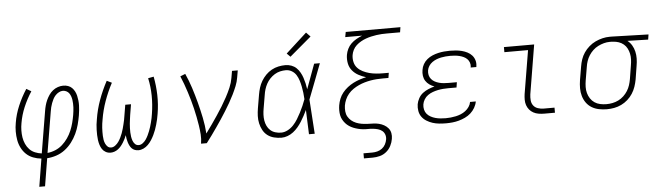

<svg xmlns="http://www.w3.org/2000/svg" viewBox="-55 -985 4916 1430"><g transform="rotate(-5 2403.0 -270.5)"><path d="M187 215 221 7Q189 4 159.5 -7.5Q130 -19 108.5 -39.5Q87 -60 73 -87.5Q59 -115 53.5 -146Q48 -177 48 -209.5Q48 -242 54 -275Q64 -338 90.5 -400.5Q117 -463 154 -520L190 -499Q155 -445 130.5 -387Q106 -329 96 -269Q91 -242 90.5 -215Q90 -188 94 -162.5Q98 -137 108.5 -113.5Q119 -90 136 -72Q153 -54 177 -44Q201 -34 227 -31L279 -343Q282 -363 287.5 -383.5Q293 -404 301.5 -423Q310 -442 322.5 -460.5Q335 -479 352 -492.5Q369 -506 389.5 -513Q410 -520 430 -520Q449 -520 466 -514Q483 -508 495 -496Q507 -484 515 -468.5Q523 -453 527 -435.5Q531 -418 533 -400Q535 -382 534.5 -363.5Q534 -345 532 -326.5Q530 -308 527 -289Q521 -255 512 -221Q503 -187 487.5 -154Q472 -121 449.5 -91.5Q427 -62 397.5 -39.5Q368 -17 333 -5.5Q298 6 264 8L230 215ZM270 -31Q300 -34 329 -46Q358 -58 381.5 -79Q405 -100 423 -126Q441 -152 453 -180.5Q465 -209 472.5 -238Q480 -267 485 -296Q487 -310 489 -324.5Q491 -339 491.5 -353Q492 -367 491.5 -381Q491 -395 489 -408.5Q487 -422 482.5 -435Q478 -448 470.5 -458.5Q463 -469 450.5 -475.5Q438 -482 424 -482Q409 -482 394 -474Q379 -466 368 -454Q357 -442 349.5 -427.5Q342 -413 336.5 -398Q331 -383 327 -367.5Q323 -352 321 -337Z M946 8Q932 8 919 3Q906 -2 897 -11.5Q888 -21 882 -33Q876 -45 872 -58Q868 -71 865.5 -84.5Q863 -98 862 -112Q857 -98 850 -84.5Q843 -71 835 -58Q827 -45 817 -33Q807 -21 794.5 -11.5Q782 -2 767.5 3Q753 8 739 8Q719 8 702.5 -1Q686 -10 676 -25Q666 -40 660.5 -58Q655 -76 652.5 -94.5Q650 -113 649.5 -132Q649 -151 649.5 -170.5Q650 -190 652 -209.5Q654 -229 658 -249Q669 -320 694.5 -390.5Q720 -461 756 -528L793 -510Q759 -446 735 -378.5Q711 -311 700 -243Q697 -228 695 -212.5Q693 -197 692 -181.5Q691 -166 691 -151Q691 -136 691.5 -121Q692 -106 694.5 -91.5Q697 -77 703 -63.5Q709 -50 719.5 -40Q730 -30 746 -30Q746 -30 746 -30Q746 -30 746 -30Q762 -30 777 -41.5Q792 -53 802 -67.5Q812 -82 819.5 -97.5Q827 -113 833 -129Q839 -145 843.5 -161.5Q848 -178 852 -194.5Q856 -211 859.5 -227.5Q863 -244 865 -260L878 -338H921L908 -260Q906 -244 903.5 -227.5Q901 -211 899.5 -194.5Q898 -178 897.5 -162Q897 -146 897.5 -129.5Q898 -113 900.5 -97.5Q903 -82 908 -67.5Q913 -53 924 -41.5Q935 -30 952 -30Q952 -30 952 -30Q952 -30 952 -30Q968 -30 982.5 -41Q997 -52 1006.5 -66Q1016 -80 1023.5 -95.5Q1031 -111 1037 -126.5Q1043 -142 1048 -158Q1053 -174 1057 -190Q1061 -206 1064.5 -222Q1068 -238 1070 -254Q1081 -322 1080 -389.5Q1079 -457 1065 -520L1107 -528Q1120 -461 1122 -390.5Q1124 -320 1112 -249Q1109 -229 1104.5 -209.5Q1100 -190 1094.5 -170.5Q1089 -151 1082 -132Q1075 -113 1066 -94.5Q1057 -76 1045.5 -58Q1034 -40 1019 -25Q1004 -10 985 -1Q966 8 946 8Z M1415 0Q1421 -35 1418.5 -68.5Q1416 -102 1411 -135Q1406 -168 1399.5 -200.5Q1393 -233 1385.5 -265Q1378 -297 1369 -328.5Q1360 -360 1350 -391Q1340 -422 1329 -452.5Q1318 -483 1305 -513L1343 -528Q1367 -475 1385 -419Q1403 -363 1418 -306Q1433 -249 1445 -190.5Q1457 -132 1461 -72Q1484 -103 1506 -134.5Q1528 -166 1549.5 -198Q1571 -230 1591 -262.5Q1611 -295 1629 -328.5Q1647 -362 1662 -397Q1677 -432 1683 -468L1692 -520H1735L1726 -468Q1721 -436 1708.5 -405Q1696 -374 1681 -343.5Q1666 -313 1649 -283.5Q1632 -254 1614 -225Q1596 -196 1577 -167.5Q1558 -139 1538.5 -111Q1519 -83 1499 -55Q1479 -27 1458 0Z M2017 8Q1988 8 1960.5 1Q1933 -6 1912 -22Q1891 -38 1878 -62Q1865 -86 1859 -113Q1853 -140 1854 -168.5Q1855 -197 1860 -226L1877 -326Q1881 -351 1889 -377Q1897 -403 1911 -426.5Q1925 -450 1944.5 -470Q1964 -490 1988.5 -503.5Q2013 -517 2039.5 -522.5Q2066 -528 2091 -528Q2115 -528 2136.5 -520Q2158 -512 2173.5 -497Q2189 -482 2200 -462.5Q2211 -443 2218 -422Q2225 -401 2230 -379Q2235 -357 2238 -335Q2255 -381 2272 -427.5Q2289 -474 2306 -520H2349Q2323 -454 2298.5 -388Q2274 -322 2248 -257Q2253 -193 2256.5 -128.5Q2260 -64 2265 0H2222Q2220 -46 2218.5 -91.5Q2217 -137 2215 -182Q2205 -161 2193.5 -139.5Q2182 -118 2169 -97.5Q2156 -77 2140 -58Q2124 -39 2104.5 -24Q2085 -9 2062 -0.5Q2039 8 2017 8ZM2017 -30Q2042 -30 2066.5 -43Q2091 -56 2109.5 -76Q2128 -96 2142 -119Q2156 -142 2168.5 -166Q2181 -190 2191.5 -214Q2202 -238 2211 -263Q2210 -287 2207 -311Q2204 -335 2199.5 -358Q2195 -381 2188 -403.5Q2181 -426 2169 -445.5Q2157 -465 2136.5 -477.5Q2116 -490 2091 -490Q2070 -490 2048.5 -485Q2027 -480 2007.5 -468Q1988 -456 1972 -439Q1956 -422 1945.5 -402.5Q1935 -383 1928.5 -362Q1922 -341 1919 -319L1902 -219Q1898 -197 1897 -174.5Q1896 -152 1899.5 -130.5Q1903 -109 1912 -90Q1921 -71 1936.5 -57Q1952 -43 1973 -36.5Q1994 -30 2017 -30ZM2135 -587 2109 -613 2266 -756 2297 -724Z M2614 215V177H2680Q2699 177 2718 172Q2737 167 2753 155Q2769 143 2778.5 125Q2788 107 2791 88Q2794 69 2788 52Q2782 35 2768.5 24Q2755 13 2737 8Q2719 3 2700.5 1Q2682 -1 2663 -0.5Q2644 0 2625.5 -2Q2607 -4 2589.5 -8.5Q2572 -13 2555.5 -19.5Q2539 -26 2524 -36Q2509 -46 2497.5 -59Q2486 -72 2477.5 -87.5Q2469 -103 2465.5 -120.5Q2462 -138 2462 -157Q2462 -176 2465 -195Q2469 -219 2478.5 -243Q2488 -267 2504.5 -287.5Q2521 -308 2542 -324.5Q2563 -341 2586.5 -353Q2610 -365 2634.5 -373Q2659 -381 2683 -386Q2653 -395 2626.5 -409.5Q2600 -424 2581 -447Q2562 -470 2556 -501Q2550 -532 2555 -564Q2559 -587 2569.5 -608.5Q2580 -630 2597.5 -647Q2615 -664 2636.5 -676Q2658 -688 2680 -697H2554L2561 -735H2970L2964 -697H2866Q2846 -697 2826.5 -696Q2807 -695 2787 -692Q2767 -689 2747 -684.5Q2727 -680 2707.5 -673Q2688 -666 2669.5 -655.5Q2651 -645 2635 -630.5Q2619 -616 2609.5 -597Q2600 -578 2597 -559Q2593 -532 2599 -506.5Q2605 -481 2621.5 -463Q2638 -445 2661 -433.5Q2684 -422 2708.5 -415.5Q2733 -409 2759.5 -406.5Q2786 -404 2813 -404H2854L2848 -366H2807Q2784 -366 2761 -364.5Q2738 -363 2715 -359Q2692 -355 2669.5 -348.5Q2647 -342 2625 -332Q2603 -322 2582.5 -308Q2562 -294 2546 -275Q2530 -256 2520.5 -234Q2511 -212 2507 -189Q2504 -167 2506 -145.5Q2508 -124 2518 -106.5Q2528 -89 2543.5 -76Q2559 -63 2578.5 -55Q2598 -47 2619 -43.5Q2640 -40 2661.5 -39Q2683 -38 2705 -37.5Q2727 -37 2747.5 -32Q2768 -27 2786 -17Q2804 -7 2817 8.5Q2830 24 2834 45Q2838 66 2834 88Q2830 114 2817 139.5Q2804 165 2782 183Q2760 201 2733 208Q2706 215 2680 215Z M3247 8Q3221 8 3195.5 5.5Q3170 3 3146.5 -4.5Q3123 -12 3102 -25Q3081 -38 3067 -57Q3053 -76 3048.5 -101Q3044 -126 3048 -152Q3052 -174 3064 -196Q3076 -218 3095.5 -233Q3115 -248 3138 -257.5Q3161 -267 3184 -273Q3164 -280 3147 -292Q3130 -304 3119 -321Q3108 -338 3105 -359.5Q3102 -381 3106 -403Q3109 -425 3120.5 -445.5Q3132 -466 3150.5 -481Q3169 -496 3190.5 -505Q3212 -514 3234 -519Q3256 -524 3277.5 -526Q3299 -528 3321 -528Q3344 -528 3366.5 -526Q3389 -524 3410.5 -518.5Q3432 -513 3451.5 -503Q3471 -493 3485 -477.5Q3499 -462 3505.5 -440.5Q3512 -419 3508 -396Q3508 -395 3508 -393.5Q3508 -392 3507 -390H3465Q3465 -391 3465 -392Q3465 -393 3466 -395Q3468 -412 3462.5 -427.5Q3457 -443 3446 -454Q3435 -465 3420 -472Q3405 -479 3388.5 -483Q3372 -487 3355 -488.5Q3338 -490 3321 -490Q3304 -490 3286.5 -488.5Q3269 -487 3252 -483.5Q3235 -480 3218 -473.5Q3201 -467 3185.5 -456Q3170 -445 3160 -429.5Q3150 -414 3147 -397Q3144 -378 3148 -361Q3152 -344 3163 -331Q3174 -318 3189 -310Q3204 -302 3221 -297.5Q3238 -293 3255.5 -291.5Q3273 -290 3292 -290H3353L3347 -251H3285Q3266 -251 3246.5 -249.5Q3227 -248 3207.5 -244Q3188 -240 3168.5 -233Q3149 -226 3132 -214Q3115 -202 3104 -184Q3093 -166 3090 -147Q3087 -127 3091.5 -108Q3096 -89 3107.5 -75.5Q3119 -62 3135.5 -53Q3152 -44 3170 -39Q3188 -34 3207.5 -32Q3227 -30 3247 -30Q3266 -30 3285 -32Q3304 -34 3323 -38Q3342 -42 3360.5 -49.5Q3379 -57 3395.5 -69.5Q3412 -82 3423.5 -99Q3435 -116 3438 -135H3481Q3477 -111 3464 -88.5Q3451 -66 3432 -49Q3413 -32 3389.5 -21Q3366 -10 3342.5 -3.5Q3319 3 3295 5.5Q3271 8 3247 8Z M3980 0Q3959 0 3938.5 -3.5Q3918 -7 3900.5 -16.5Q3883 -26 3870.5 -41Q3858 -56 3851.5 -75Q3845 -94 3845 -115.5Q3845 -137 3848 -158L3902 -482H3725V-520H3951L3890 -152Q3887 -129 3889 -107Q3891 -85 3903.5 -68.5Q3916 -52 3937 -45Q3958 -38 3980 -38H4061V0Z M4449 8Q4419 8 4389.5 2Q4360 -4 4336 -18.5Q4312 -33 4295.5 -56Q4279 -79 4271 -107Q4263 -135 4263 -165Q4263 -195 4268 -226L4285 -326Q4289 -352 4298 -378.5Q4307 -405 4323 -428.5Q4339 -452 4361.5 -471.5Q4384 -491 4409.5 -503Q4435 -515 4462 -521.5Q4489 -528 4516 -528Q4520 -528 4523.5 -528Q4527 -528 4531 -528L4806 -520L4800 -482L4645 -486Q4665 -471 4678 -449Q4691 -427 4697 -401.5Q4703 -376 4702.5 -349Q4702 -322 4697 -294L4681 -194Q4676 -167 4667 -140.5Q4658 -114 4642.5 -90Q4627 -66 4605 -46.5Q4583 -27 4557 -14.5Q4531 -2 4503.5 3Q4476 8 4449 8ZM4449 -30Q4472 -30 4494.5 -34.5Q4517 -39 4538.5 -49.5Q4560 -60 4578 -77Q4596 -94 4608.5 -114Q4621 -134 4628 -156Q4635 -178 4639 -201L4655 -301Q4659 -323 4660 -345.5Q4661 -368 4656.5 -389Q4652 -410 4642.5 -428.5Q4633 -447 4617 -460.5Q4601 -474 4580.5 -481Q4560 -488 4538 -489L4525 -490Q4522 -490 4519 -490Q4516 -490 4513 -490Q4491 -490 4469 -484Q4447 -478 4426 -467.5Q4405 -457 4387.5 -440.5Q4370 -424 4357.5 -404.5Q4345 -385 4337.5 -363Q4330 -341 4327 -319L4310 -219Q4306 -195 4305.5 -171Q4305 -147 4311 -125Q4317 -103 4329.5 -84Q4342 -65 4360.5 -52.5Q4379 -40 4402 -35Q4425 -30 4449 -30Z"/></g></svg>

Font: Iosevka SS04 XLt Ex Obl
Style: Regular
Weight: 200
Width: 7
Italic angle: -9°
Monospace: yes
Designer: Belleve Invis
Foundry: Belleve Invis
Version: Version 19.0.0; ttfautohint (v1.8.4)